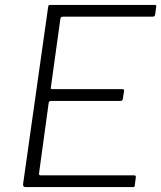

<svg xmlns="http://www.w3.org/2000/svg" viewBox="-20 -762 656 782"><path d="M176 -733Q177 -739 178.5 -740.5Q180 -742 186 -742H611Q618 -742 616 -733L612 -703Q611 -699 609 -696.5Q607 -694 601 -694H237Q232 -694 229.5 -692.5Q227 -691 226 -686L187 -405Q186 -402 187.5 -400.5Q189 -399 193 -399H479Q483 -399 484.5 -396.5Q486 -394 485 -390L480 -358Q479 -351 470 -351H188Q179 -351 178 -341L139 -56Q138 -48 145 -48H524Q530 -48 532 -46Q534 -44 533 -39L529 -7Q528 -2 527 -1Q526 0 521 0H84Q73 0 74 -12L176 -733Z"/></svg>

Font: Libre Franklin ExtraLight
Style: Italic
Weight: 250
Italic angle: -8°
Designer: Pablo Impallari, Rodrigo Fuenzalida, Nhung Nguyen
Foundry: Impallari Type
Version: Version 3.000